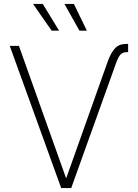

<svg xmlns="http://www.w3.org/2000/svg" viewBox="-20 -962 706 982"><path d="M530.8 -647Q546.9 -691.9 567.9 -714.6Q588.9 -737.3 624.5 -737.3H635.3V-695.3H629.4Q606.9 -695.3 595.7 -682.4Q584.5 -669.4 574.7 -642.1L344.2 0H293L29.8 -727.5H76.7L317.4 -52.2H319.3ZM244.1 -805.2 148.9 -941.9H198.7L282.2 -805.2ZM386.2 -805.2 309.6 -941.9H357.9L424.3 -805.2Z"/></svg>

Font: Inter Extra Light
Style: Regular
Weight: 200
Designer: Rasmus Andersson
Foundry: rsms
Version: Version 4.000;git-3c8e0fc